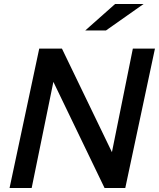

<svg xmlns="http://www.w3.org/2000/svg" viewBox="-20 -944 798 964"><path d="M28 0 177 -700H291L542 -180L647 -700H758L609 0H505L248 -533L139 0ZM408 -791 558 -924H701L512 -791Z"/></svg>

Font: Red Hat Text Medium
Style: Italic
Weight: 500
Italic angle: -12°
Designer: Pentagram, MCKL
Foundry: Pentagram, MCKL
Version: Version 1.023; ttfautohint (v1.8.3)